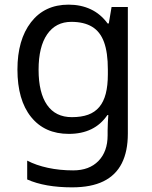

<svg xmlns="http://www.w3.org/2000/svg" viewBox="-20 -566 655 826"><path d="M275 -546Q328 -546 370.5 -526Q413 -506 443 -465H448L460 -536H530V9Q530 85 504 136.5Q478 188 425 214Q372 240 290 240Q232 240 183.5 231.5Q135 223 97 206V125Q135 145 186 156Q237 167 295 167Q364 167 403.5 126.5Q443 86 443 16V-5Q443 -17 444 -39.5Q445 -62 446 -71H442Q414 -30 372.5 -10Q331 10 276 10Q172 10 113.5 -63Q55 -136 55 -267Q55 -395 113.5 -470.5Q172 -546 275 -546ZM287 -472Q220 -472 183 -418.5Q146 -365 146 -266Q146 -167 182.5 -114.5Q219 -62 289 -62Q330 -62 359 -72.5Q388 -83 407 -105.5Q426 -128 435 -163Q444 -198 444 -246V-267Q444 -340 427.5 -385Q411 -430 376 -451Q341 -472 287 -472Z"/></svg>

Font: utelugu05
Style: Book
Weight: 400
Designer: Jelle Bosma - Monotype Design Team
Foundry: Monotype Imaging Inc.
Version: Version 2.003